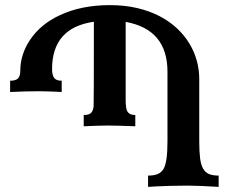

<svg xmlns="http://www.w3.org/2000/svg" viewBox="-20 -728 912 749"><path d="M833 1Q752.4 -3.9 712.4 -3.9Q676.8 -3.9 641.1 -2.9Q574.2 -0.5 557.6 1V-43Q580.6 -43 595.2 -49.1Q609.9 -55.2 618.7 -70.3Q633.3 -96.7 633.3 -176.3V-448.2Q633.3 -613.3 470.2 -642.6V-339.8Q470.2 -306.2 476.1 -294.9Q483.9 -279.3 507.8 -279.3V-235.4Q462.4 -237.3 446.8 -237.5Q431.2 -237.8 418.7 -238Q406.2 -238.3 403.3 -238.3Q368.2 -238.3 306.6 -235.4V-279.3Q319.8 -279.3 327.6 -282.7Q342.3 -288.6 345.2 -312Q346.2 -323.2 346.2 -643.1Q183.1 -620.1 183.1 -458Q183.1 -436 190.9 -424.6Q198.7 -413.1 220.7 -413.1V-369.1Q209.5 -369.6 195.6 -370.4Q181.6 -371.1 168.9 -371.3Q156.2 -371.6 146.5 -371.8Q136.7 -372.1 133.8 -372.1Q81.1 -372.1 19.5 -369.1V-413.1Q41.5 -413.1 50.3 -422.1Q59.1 -431.2 59.1 -451.2Q59.1 -516.1 97.7 -573.2Q138.7 -634.3 213.9 -668.9Q297.4 -708 408.2 -708Q466.8 -708 515.4 -696.5Q564 -685.1 602.8 -664.8Q641.6 -644.5 670.7 -617.2Q699.7 -589.8 719 -557.9Q738.3 -525.9 747.8 -490.7Q757.3 -455.6 757.3 -419.9V-176.3Q757.3 -137.2 760.5 -111.3Q763.7 -85.4 772.2 -70.3Q780.8 -55.2 795.4 -49.1Q810.1 -43 833 -43Z"/></svg>

Font: Kelvinch
Style: Bold
Weight: 700
Designer: Paul James Miller
Foundry: High-Logic / Made with FontCreator
Version: Version 3.501;March 28, 2021;FontCreator 13.0.0.2683 64-bit